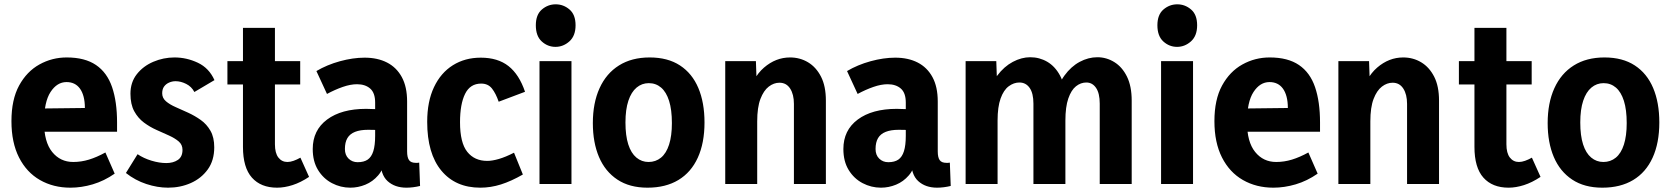

<svg xmlns="http://www.w3.org/2000/svg" viewBox="-20 -852 7736 889"><path d="M306 17Q227 17 165 -18.5Q103 -54 68 -123Q33 -192 33 -291Q33 -391 68.5 -456Q104 -521 162.5 -553.5Q221 -586 289 -586Q373 -586 424.5 -551Q476 -516 499 -448.5Q522 -381 522 -285V-242H116L118 -349L373 -352Q373 -382 367 -404.5Q361 -427 350 -442Q339 -457 323.5 -464.5Q308 -472 288 -472Q244 -472 214 -426Q184 -380 184 -286Q184 -195 221.5 -148.5Q259 -102 319 -102Q356 -102 392 -113Q428 -124 468 -146L511 -48Q462 -14 409.5 1.5Q357 17 306 17Z M758 17Q709 17 657.5 0Q606 -17 563 -51L617 -138Q645 -119 681.5 -108Q718 -97 750 -97Q782 -97 803.5 -111.5Q825 -126 825 -158Q825 -182 807.5 -197Q790 -212 762.5 -224.5Q735 -237 704.5 -250.5Q674 -264 646.5 -284.5Q619 -305 601.5 -337Q584 -369 584 -418Q584 -471 613.5 -508.5Q643 -546 690 -566Q737 -586 788 -586Q844 -586 896 -561.5Q948 -537 973 -481L880 -426Q867 -451 842 -463.5Q817 -476 793 -476Q777 -476 762.5 -469.5Q748 -463 739.5 -451Q731 -439 731 -420Q731 -398 748.5 -383Q766 -368 793.5 -356Q821 -344 851.5 -330Q882 -316 909.5 -296.5Q937 -277 954.5 -246.5Q972 -216 972 -170Q972 -109 942 -67.5Q912 -26 863.5 -4.5Q815 17 758 17Z M1263 17Q1188 17 1146.5 -29.5Q1105 -76 1105 -172V-723H1253V-184Q1253 -143 1269 -122.5Q1285 -102 1311 -102Q1324 -102 1339.5 -107.5Q1355 -113 1371 -122L1411 -33Q1372 -7 1334.5 5Q1297 17 1263 17ZM1033 -461V-569H1370V-461Z M1741 -114H1765Q1756 -69 1731 -40Q1706 -11 1672 3Q1638 17 1602 17Q1557 17 1517 -4Q1477 -25 1452.5 -65Q1428 -105 1428 -162Q1428 -249 1494.5 -298.5Q1561 -348 1675 -348Q1695 -348 1727.5 -346.5Q1760 -345 1783 -340V-244Q1758 -248 1735.5 -249.5Q1713 -251 1684 -251Q1648 -251 1624 -241.5Q1600 -232 1588.5 -212.5Q1577 -193 1577 -162Q1577 -134 1594 -117.5Q1611 -101 1636 -101Q1665 -101 1682.5 -113Q1700 -125 1708.5 -152Q1717 -179 1717 -223V-377Q1717 -422 1694 -442Q1671 -462 1633 -462Q1603 -462 1567 -449.5Q1531 -437 1494 -417L1445 -523Q1494 -552 1554 -568.5Q1614 -585 1668 -585Q1728 -585 1772 -562.5Q1816 -540 1840.5 -495Q1865 -450 1865 -382V-151Q1865 -123 1874 -110.5Q1883 -98 1905 -98Q1908 -98 1912.5 -98Q1917 -98 1921 -99L1925 9Q1909 13 1892.5 15Q1876 17 1862 17Q1808 17 1774.5 -13.5Q1741 -44 1741 -114Z M2204 17Q2089 17 2023.5 -62Q1958 -141 1958 -288Q1958 -382 1989.5 -448.5Q2021 -515 2077 -550Q2133 -585 2206 -585Q2285 -585 2334.5 -546Q2384 -507 2411 -427L2289 -381Q2276 -419 2258 -442Q2240 -465 2208 -465Q2157 -465 2133.5 -417.5Q2110 -370 2110 -286Q2110 -191 2143.5 -149Q2177 -107 2236 -107Q2259 -107 2290 -116Q2321 -125 2360 -145L2401 -44Q2347 -13 2299.5 2Q2252 17 2204 17Z M2478 0V-569H2626V0ZM2552 -635Q2516 -635 2488.5 -660Q2461 -685 2461 -735Q2461 -784 2489 -808Q2517 -832 2553 -832Q2589 -832 2617 -808Q2645 -784 2645 -735Q2645 -686 2616.5 -660.5Q2588 -635 2552 -635Z M3091 -282Q3091 -344 3078 -385Q3065 -426 3041 -446.5Q3017 -467 2984 -467Q2952 -467 2927.5 -446.5Q2903 -426 2889.5 -385.5Q2876 -345 2876 -285Q2876 -224 2889 -183.5Q2902 -143 2926.5 -122.5Q2951 -102 2983 -102Q3016 -102 3040.5 -122Q3065 -142 3078 -182.5Q3091 -223 3091 -282ZM3242 -285Q3242 -190 3211 -122Q3180 -54 3121 -18.5Q3062 17 2978 17Q2895 17 2838.5 -20.5Q2782 -58 2753.5 -125Q2725 -192 2725 -282Q2725 -375 2756 -443.5Q2787 -512 2846 -549Q2905 -586 2988 -586Q3072 -586 3128.5 -549Q3185 -512 3213.5 -444.5Q3242 -377 3242 -285Z M3656 0V-371Q3656 -415 3638.5 -442Q3621 -469 3589 -469Q3563 -469 3539.5 -451Q3516 -433 3501 -394Q3486 -355 3486 -290V0H3338V-569H3480L3486 -398H3440Q3463 -492 3517.5 -539Q3572 -586 3638 -586Q3684 -586 3721.5 -563.5Q3759 -541 3781.5 -497Q3804 -453 3804 -386V0Z M4198 -114H4222Q4213 -69 4188 -40Q4163 -11 4129 3Q4095 17 4059 17Q4014 17 3974 -4Q3934 -25 3909.5 -65Q3885 -105 3885 -162Q3885 -249 3951.5 -298.5Q4018 -348 4132 -348Q4152 -348 4184.5 -346.5Q4217 -345 4240 -340V-244Q4215 -248 4192.5 -249.5Q4170 -251 4141 -251Q4105 -251 4081 -241.5Q4057 -232 4045.5 -212.5Q4034 -193 4034 -162Q4034 -134 4051 -117.5Q4068 -101 4093 -101Q4122 -101 4139.5 -113Q4157 -125 4165.5 -152Q4174 -179 4174 -223V-377Q4174 -422 4151 -442Q4128 -462 4090 -462Q4060 -462 4024 -449.5Q3988 -437 3951 -417L3902 -523Q3951 -552 4011 -568.5Q4071 -585 4125 -585Q4185 -585 4229 -562.5Q4273 -540 4297.5 -495Q4322 -450 4322 -382V-151Q4322 -123 4331 -110.5Q4340 -98 4362 -98Q4365 -98 4369.5 -98Q4374 -98 4378 -99L4382 9Q4366 13 4349.5 15Q4333 17 4319 17Q4265 17 4231.5 -13.5Q4198 -44 4198 -114Z M5220 0H5072V-372Q5072 -420 5055 -445Q5038 -470 5010 -470Q4984 -470 4962 -452.5Q4940 -435 4926.5 -396Q4913 -357 4913 -294V0H4765V-372Q4765 -420 4747.5 -445Q4730 -470 4700 -470Q4674 -470 4650.5 -452.5Q4627 -435 4613 -396Q4599 -357 4599 -294V0H4451V-569H4593L4599 -398H4551Q4566 -460 4597.5 -502Q4629 -544 4669.5 -565.5Q4710 -587 4750 -587Q4793 -587 4829 -566Q4865 -545 4888 -502.5Q4911 -460 4913 -397H4863Q4878 -460 4908.5 -502Q4939 -544 4979 -565.5Q5019 -587 5061 -587Q5103 -587 5139.5 -564.5Q5176 -542 5198 -497.5Q5220 -453 5220 -386Z M5356 0V-569H5504V0ZM5430 -635Q5394 -635 5366.5 -660Q5339 -685 5339 -735Q5339 -784 5367 -808Q5395 -832 5431 -832Q5467 -832 5495 -808Q5523 -784 5523 -735Q5523 -686 5494.5 -660.5Q5466 -635 5430 -635Z M5876 17Q5797 17 5735 -18.5Q5673 -54 5638 -123Q5603 -192 5603 -291Q5603 -391 5638.5 -456Q5674 -521 5732.5 -553.5Q5791 -586 5859 -586Q5943 -586 5994.5 -551Q6046 -516 6069 -448.5Q6092 -381 6092 -285V-242H5686L5688 -349L5943 -352Q5943 -382 5937 -404.5Q5931 -427 5920 -442Q5909 -457 5893.5 -464.5Q5878 -472 5858 -472Q5814 -472 5784 -426Q5754 -380 5754 -286Q5754 -195 5791.5 -148.5Q5829 -102 5889 -102Q5926 -102 5962 -113Q5998 -124 6038 -146L6081 -48Q6032 -14 5979.5 1.5Q5927 17 5876 17Z M6495 0V-371Q6495 -415 6477.5 -442Q6460 -469 6428 -469Q6402 -469 6378.5 -451Q6355 -433 6340 -394Q6325 -355 6325 -290V0H6177V-569H6319L6325 -398H6279Q6302 -492 6356.5 -539Q6411 -586 6477 -586Q6523 -586 6560.5 -563.5Q6598 -541 6620.5 -497Q6643 -453 6643 -386V0Z M6965 17Q6890 17 6848.5 -29.5Q6807 -76 6807 -172V-723H6955V-184Q6955 -143 6971 -122.5Q6987 -102 7013 -102Q7026 -102 7041.5 -107.5Q7057 -113 7073 -122L7113 -33Q7074 -7 7036.5 5Q6999 17 6965 17ZM6735 -461V-569H7072V-461Z M7512 -282Q7512 -344 7499 -385Q7486 -426 7462 -446.5Q7438 -467 7405 -467Q7373 -467 7348.5 -446.5Q7324 -426 7310.5 -385.5Q7297 -345 7297 -285Q7297 -224 7310 -183.5Q7323 -143 7347.5 -122.5Q7372 -102 7404 -102Q7437 -102 7461.5 -122Q7486 -142 7499 -182.5Q7512 -223 7512 -282ZM7663 -285Q7663 -190 7632 -122Q7601 -54 7542 -18.5Q7483 17 7399 17Q7316 17 7259.5 -20.5Q7203 -58 7174.5 -125Q7146 -192 7146 -282Q7146 -375 7177 -443.5Q7208 -512 7267 -549Q7326 -586 7409 -586Q7493 -586 7549.5 -549Q7606 -512 7634.5 -444.5Q7663 -377 7663 -285Z"/></svg>

Font: Yaldevi ExtraLight
Style: Regular
Weight: 200
Designer: Sol Matas, Rajitha Manaperi, Kosala Senevirathne
Foundry: Mooniak
Version: Version 1.100